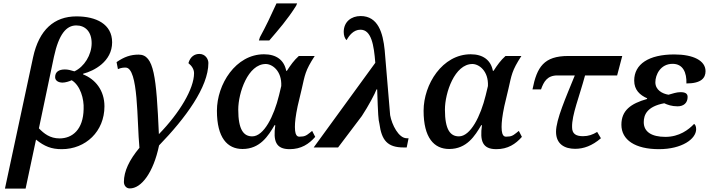

<svg xmlns="http://www.w3.org/2000/svg" viewBox="-20 -864 4154 1125"><path d="M9 241H130L191 -46C241 -6 281 10 342 10C482 10 592 -94 592 -241C592 -334 539 -400 467 -428V-432C530 -448 637 -503 637 -616C637 -723 543 -768 428 -768C298 -768 209 -690 174 -529ZM329 -53C273 -53 238 -81 208 -112L296 -531C325 -665 369 -715 427 -715C479 -715 517 -679 517 -611C517 -542 473 -472 416 -446C393 -453 379 -457 360 -457C325 -457 303 -443 303 -412C303 -393 320 -380 347 -380C363 -380 389 -388 400 -394C451 -363 473 -284 470 -225C468 -105 404 -53 329 -53Z M740 240C808 241 879 147 912 -12C1067 -172 1201 -354 1201 -495C1201 -517 1184 -548 1148 -548C1121 -548 1095 -533 1084 -494C1104 -478 1117 -458 1117 -435C1117 -344 1032 -202 911 -78C896 -414 883 -544 793 -544C745 -544 708 -531 663 -500L671 -459C692 -468 705 -468 716 -468C792 -468 782 -153 797 2C737 74 706 140 706 202C706 222 719 240 740 240Z M1497 -627H1558C1612 -690 1664 -749 1715 -830L1721 -844H1600C1563 -763 1541 -716 1503 -646ZM1401 9C1504 9 1552 -68 1589 -131L1593 -130C1580 -38 1596 10 1677 10C1745 10 1790 -20 1827 -62L1809 -97C1787 -80 1773 -64 1746 -64C1733 -64 1708 -52 1708 -120C1708 -148 1712 -185 1724 -242L1748 -343C1767 -425 1767 -448 1824 -536H1731C1702 -510 1683 -483 1661 -449H1657C1645 -512 1599 -546 1527 -546C1361 -546 1251 -370 1251 -215C1251 -57 1312 9 1401 9ZM1458 -65C1408 -65 1376 -103 1376 -222C1376 -320 1433 -489 1537 -489C1575 -489 1632 -449 1628 -360L1615 -306C1585 -183 1526 -65 1458 -65Z M1818 0H1961L2100 -184C2139 -243 2178 -317 2186 -340H2190C2195 -190 2197 -162 2203 -140C2216 -42 2250 0 2345 0H2363L2374 -54H2363C2316 -54 2276 -133 2266 -189L2234 -570C2224 -670 2196 -770 2093 -770C2038 -770 1994 -736 1994 -677C1994 -656 2000 -638 2011 -629C2025 -655 2051 -690 2092 -690C2156 -690 2171 -600 2179 -496Z M2612 9C2715 9 2763 -68 2800 -131L2804 -130C2791 -38 2807 10 2888 10C2956 10 3001 -20 3038 -62L3020 -97C2998 -80 2984 -64 2957 -64C2944 -64 2919 -52 2919 -120C2919 -148 2923 -185 2935 -242L2959 -343C2978 -425 2978 -448 3035 -536H2942C2913 -510 2894 -483 2872 -449H2868C2856 -512 2810 -546 2738 -546C2572 -546 2462 -370 2462 -215C2462 -57 2523 9 2612 9ZM2669 -65C2619 -65 2587 -103 2587 -222C2587 -320 2644 -489 2748 -489C2786 -489 2843 -449 2839 -360L2826 -306C2796 -183 2737 -65 2669 -65Z M3350 8C3400 8 3450 -10 3501 -54L3479 -91C3453 -75 3428 -66 3396 -66C3353 -66 3332 -81 3332 -119C3330 -190 3375 -299 3408 -422H3596L3626 -536H3310C3167 -536 3126 -472 3100 -340H3150C3166 -385 3186 -422 3246 -422H3348C3296 -294 3238 -163 3238 -92C3238 -19 3289 8 3350 8Z M3841 10C3976 10 4059 -50 4059 -107C4059 -125 4053 -134 4047 -138C4015 -104 3960 -62 3879 -62C3799 -62 3752 -91 3752 -148C3752 -191 3771 -240 3872 -259C3891 -250 3916 -241 3950 -241C3985 -241 4009 -260 4009 -296C4009 -316 3995 -324 3967 -324C3943 -324 3920 -315 3897 -309C3860 -315 3820 -337 3820 -382C3820 -426 3850 -490 3921 -490C3982 -490 4004 -439 4002 -375C4090 -375 4114 -408 4114 -447C4114 -509 4042 -545 3931 -545C3781 -545 3696 -488 3696 -392C3696 -337 3729 -307 3772 -288L3771 -284C3676 -257 3621 -217 3621 -133C3621 -44 3702 10 3841 10Z"/></svg>

Font: Noto Serif Semi
Style: Italic
Weight: 600
Italic angle: -12°
Designer: Monotype Design Team
Foundry: Monotype Imaging Inc.
Version: Version 1.901